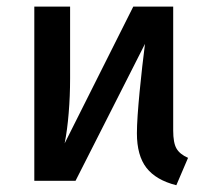

<svg xmlns="http://www.w3.org/2000/svg" viewBox="-20 -548 640 582"><path d="M84 0V-528H192.5V-310.5Q192.5 -256.5 188.2 -205.2Q184 -154 176 -113.5L384 -528H505L419.5 -415L209 0ZM514.5 13.5Q453 -2 424 -39.2Q395 -76.5 395 -144Q395 -165.5 397.2 -198.5Q399.5 -231.5 403.2 -270Q407 -308.5 411.2 -346.2Q415.5 -384 419.5 -415L505 -528V-152.5Q505 -115 515 -97.8Q525 -80.5 550 -69.5Z"/></svg>

Font: Fira Code Light Medium
Style: Regular
Weight: 500
Monospace: yes
Version: Version 5.002